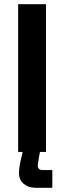

<svg xmlns="http://www.w3.org/2000/svg" viewBox="-20 -720 304 910"><path d="M198 0H66V-700H198ZM228 170H148Q114 170 92 151Q70 132 70 101Q70 74 79 36L92 -20H173L163 35Q162 38 162 43Q162 48 161 50Q159 60 159 64Q159 86 182 86H228Z"/></svg>

Font: Rootstock Sans Headline
Style: Bold
Weight: 700
Designer: Florian Karsten
Foundry: Florian Karsten
Version: Version 2.000;FEAKit 1.0